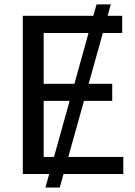

<svg xmlns="http://www.w3.org/2000/svg" viewBox="-20 -782 608 863"><path d="M534.2 0H265.6L248.5 61H184.1L201.2 0H82.5V-710.9H399.4L414.1 -762.2H478L463.9 -710.9H529.3V-633.8H442.4L378.4 -405.3H484.4V-328.6H357.4L287.1 -76.7H534.2ZM176.3 -405.3H314.5L377.9 -633.8H176.3ZM176.3 -76.7H222.7L293 -328.6H176.3Z"/></svg>

Font: Roboto
Style: Regular
Weight: 400
Designer: Google
Version: Version 2.134; 2016; ttfautohint (v1.6)